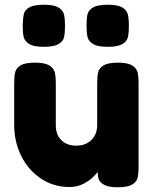

<svg xmlns="http://www.w3.org/2000/svg" viewBox="-20 -793 646 812"><path d="M76 -685Q77 -717 81 -734Q85 -751 104.5 -762Q124 -773 166 -773Q208 -773 227 -761.5Q246 -750 250.5 -732.5Q255 -715 255 -683Q255 -652 250.5 -634.5Q246 -617 226.5 -606Q207 -595 165 -595Q123 -595 104 -606.5Q85 -618 80.5 -635.5Q76 -653 76 -685ZM346 -685Q346 -717 350.5 -734Q355 -751 374.5 -762Q394 -773 436 -773Q478 -773 497 -761.5Q516 -750 520.5 -732.5Q525 -715 525 -683Q525 -652 520.5 -634.5Q516 -617 496.5 -606Q477 -595 435 -595Q393 -595 374 -606.5Q355 -618 350.5 -635.5Q346 -653 346 -685ZM40 -265V-440Q40 -471 44.5 -488.5Q49 -506 68 -517Q87 -528 128 -528Q169 -528 188 -516.5Q207 -505 211.5 -487.5Q216 -470 216 -439V-264Q216 -223 239.5 -200Q263 -177 303 -177Q342 -177 366.5 -201Q391 -225 391 -264V-441Q391 -472 395.5 -489Q400 -506 419 -517Q438 -528 479 -528Q520 -528 538.5 -516.5Q557 -505 561.5 -488Q566 -471 566 -440V-86Q566 -56 561.5 -39.5Q557 -23 538 -12Q519 -1 478 -1Q439 -1 420.5 -11.5Q402 -22 397.5 -35Q393 -48 393 -66Q393 -64 376.5 -47Q360 -30 333.5 -16Q307 -2 274 -2Q207 -2 153.5 -37.5Q100 -73 70 -133Q40 -193 40 -265Z"/></svg>

Font: Fredoka One
Style: Regular
Weight: 400
Designer: Milena B. Brandão, Ben Nathan
Version: Version 2.000; ttfautohint (v1.5.33-1714) -l 8 -r 50 -G 200 